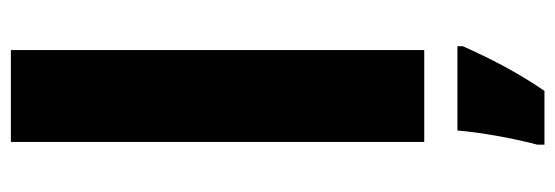

<svg xmlns="http://www.w3.org/2000/svg" viewBox="-354 -497 1021 353"><g transform="rotate(-90 156.5 -320.5)"><path d="M241 -51V-811H72V-51ZM248 20V10H93C90 51 78 116 67 157V170H166C202 117 226 69 248 20Z"/></g></svg>

Font: Noto Sans Tamil UI ExtraBold
Style: Regular
Weight: 800
Designer: Jelle Bosma - Monotype Design Team
Foundry: Monotype Imaging Inc.
Version: Version 2.004